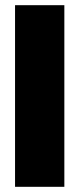

<svg xmlns="http://www.w3.org/2000/svg" viewBox="-20 -720 306 740"><path d="M38 -700H228V0H38Z"/></svg>

Font: Phudu Black
Style: Regular
Weight: 900
Version: Version 1.005;gftools[0.9.23]